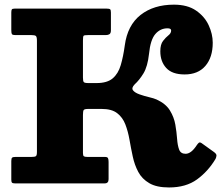

<svg xmlns="http://www.w3.org/2000/svg" viewBox="-20 -787 949 824"><path d="M905 -105Q873 -51.5 825.5 -17Q778 17.5 705.5 17.5Q652 17.5 620.8 -0.8Q589.5 -19 573.5 -49Q557.5 -79 549.8 -115Q542 -151 535.8 -187Q529.5 -223 518 -253Q506.5 -283 483 -301.2Q459.5 -319.5 416.5 -319.5H359Q342.5 -319.5 339.2 -314.8Q336 -310 336 -293.5V-130.5Q336 -119 340 -116.2Q344 -113.5 356 -113.5H430.5Q441 -113.5 443.5 -108.2Q446 -103 446 -92V-18Q446 0 429.5 0H44Q34.5 0 31.5 -3.2Q28.5 -6.5 28.5 -16V-96Q28.5 -107.5 32.2 -110.5Q36 -113.5 46.5 -113.5H114.5Q129.5 -113.5 134 -116.8Q138.5 -120 138.5 -135V-612.5Q138.5 -628.5 134 -632.5Q129.5 -636.5 114 -636.5H46.5Q33 -636.5 30.8 -641Q28.5 -645.5 28.5 -659V-733Q28.5 -743 30.8 -746.5Q33 -750 42.5 -750H438Q449 -750 452.5 -747.2Q456 -744.5 456 -733V-657.5Q456 -644.5 450 -640.5Q444 -636.5 435 -636.5H359.5Q341.5 -636.5 338.8 -633.5Q336 -630.5 336 -613V-454.5Q336 -439 339.5 -434.8Q343 -430.5 359.5 -430.5H394.5Q440 -430.5 463.8 -450.8Q487.5 -471 498.2 -507.5Q509 -544 515.5 -592Q527 -678.5 583.2 -722.8Q639.5 -767 726.5 -767Q784.5 -767 821.2 -741.8Q858 -716.5 875.5 -678.8Q893 -641 893 -603.5Q893 -541 861.5 -504.2Q830 -467.5 772.5 -467.5Q719 -467.5 693.5 -495.2Q668 -523 668 -567Q668 -596.5 679.8 -611.5Q691.5 -626.5 703 -635.5Q714.5 -644.5 714.5 -656Q714.5 -665.5 699 -665.5Q668 -665.5 646.8 -641Q625.5 -616.5 619.5 -555.5Q613.5 -501.5 595.8 -472.2Q578 -443 558 -425Q543 -409.5 551 -399.2Q559 -389 578.8 -382Q598.5 -375 619.8 -370Q641 -365 652 -360Q691.5 -342 709.2 -313Q727 -284 732.5 -252Q738 -220 740 -191.5Q742 -163 748.8 -145Q755.5 -127 776.5 -127Q800.5 -127 824.5 -164Q828.5 -170 833 -174Q837.5 -178 845.5 -172.5L897 -135.5Q910 -126.5 909 -118.8Q908 -111 905 -105Z"/></svg>

Font: Besley* Heavy
Style: Regular
Weight: 800
Designer: Owen Earl
Foundry: indestructible type*
Version: Version 3.000; ttfautohint (v1.8.3)